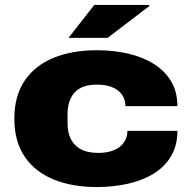

<svg xmlns="http://www.w3.org/2000/svg" viewBox="-20 -744 778 776"><path d="M371 12Q272 12 197 -18.5Q122 -49 80 -110.5Q38 -172 38 -264Q38 -357 80 -418.5Q122 -480 197 -510.5Q272 -541 371 -541Q438 -541 497 -527.5Q556 -514 601 -486Q646 -458 671.5 -415.5Q697 -373 697 -315H487Q487 -342 472.5 -362Q458 -382 432.5 -392Q407 -402 371 -402Q329 -402 303 -387Q277 -372 265 -345Q253 -318 253 -283V-245Q253 -210 265.5 -183.5Q278 -157 305.5 -141.5Q333 -126 378 -126Q414 -126 440.5 -137Q467 -148 481 -168.5Q495 -189 495 -215H697Q697 -156 671.5 -113Q646 -70 601.5 -42.5Q557 -15 497.5 -1.5Q438 12 371 12ZM257 -591 361 -724H583L584 -720L415 -591Z"/></svg>

Font: Archivo SemiExpanded Black
Style: Regular
Weight: 900
Width: 6
Designer: Hector Gatti
Foundry: Omnibus-Type
Version: Version 2.001